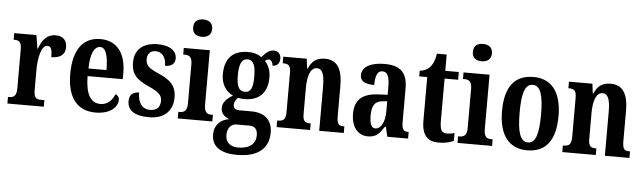

<svg xmlns="http://www.w3.org/2000/svg" viewBox="-56 -992 4879 1455"><g transform="rotate(5 2383.5 -264.0)"><path d="M14 0H291V-50H265C233 -50 211 -58 211 -117V-277C211 -364 233 -462 277 -462C308 -462 315 -434 315 -379C381 -379 420 -407 420 -462C420 -512 394 -547 334 -547C269 -547 233 -505 208 -434H204L188 -536H19V-486H22C58 -486 79 -477 79 -418V-122C79 -59 55 -50 18 -50H14Z M684 10C804 10 853 -52 853 -101C853 -123 840 -136 824 -142C805 -95 772 -58 716 -58C642 -58 603 -120 601 -260H869V-306C869 -464 795 -548 675 -548C544 -548 469 -453 469 -265C469 -91 541 10 684 10ZM740 -318H603C604 -428 632 -488 678 -488C722 -488 740 -423 740 -318Z M1092 10C1209 10 1272 -55 1272 -156C1272 -250 1220 -289 1134 -327C1059 -360 1036 -380 1036 -427C1036 -468 1060 -493 1099 -493C1146 -493 1179 -457 1179 -389C1230 -389 1255 -412 1255 -453C1255 -501 1212 -547 1110 -547C1005 -547 935 -496 935 -393C935 -301 980 -262 1077 -219C1144 -188 1172 -166 1172 -122C1172 -76 1149 -46 1094 -46C1037 -46 1001 -90 1001 -170C961 -170 927 -152 927 -100C927 -33 973 10 1092 10Z M1438 -632C1478 -632 1511 -652 1511 -698C1511 -745 1478 -764 1438 -764C1396 -764 1366 -745 1366 -698C1366 -652 1396 -632 1438 -632ZM1310 0H1573V-50H1564C1529 -50 1507 -63 1507 -122V-536H1309V-486H1321C1354 -486 1377 -473 1377 -418V-121C1377 -63 1354 -50 1319 -50H1310Z M1781 236C1944 236 2021 164 2021 46C2021 -42 1971 -102 1860 -102H1768C1743 -102 1724 -112 1724 -139C1724 -165 1739 -186 1752 -195C1762 -192 1787 -190 1800 -190C1920 -190 1975 -263 1975 -368C1975 -428 1955 -465 1930 -492C1939 -498 1947 -505 1960 -505C1973 -505 1990 -489 1990 -461C2031 -461 2045 -489 2045 -519C2045 -550 2026 -576 1991 -576C1949 -576 1923 -543 1901 -518C1873 -537 1843 -548 1800 -548C1677 -548 1621 -480 1621 -363C1621 -286 1659 -232 1712 -209C1667 -182 1635 -152 1635 -109C1635 -63 1668 -41 1698 -28C1634 -19 1587 25 1587 97C1587 186 1651 236 1781 236ZM1798 -245C1750 -245 1735 -290 1735 -364C1735 -442 1750 -492 1798 -492C1847 -492 1860 -444 1860 -365C1860 -289 1848 -245 1798 -245ZM1783 180C1725 180 1688 147 1688 94C1688 27 1728 7 1758 7H1855C1897 7 1918 30 1918 75C1918 137 1875 180 1783 180Z M2062 0H2317V-50H2313C2277 -50 2257 -58 2257 -116V-312C2257 -394 2274 -471 2328 -471C2373 -471 2386 -419 2386 -334V0H2573V-50H2569C2533 -50 2516 -59 2516 -121V-354C2516 -489 2470 -548 2383 -548C2316 -548 2282 -518 2258 -462H2254L2244 -536H2066V-486H2070C2105 -486 2127 -477 2127 -421V-119C2127 -59 2104 -50 2067 -50H2062Z M2757 10C2819 10 2843 -19 2880 -74H2887L2904 0H3062V-50H3059C3022 -50 3010 -66 3010 -121V-377C3010 -502 2951 -548 2835 -548C2739 -548 2664 -515 2664 -448C2664 -403 2699 -382 2771 -382C2771 -450 2786 -491 2824 -491C2866 -491 2879 -449 2879 -374V-317L2812 -314C2690 -309 2630 -260 2630 -152C2630 -42 2687 10 2757 10ZM2807 -55C2777 -55 2764 -90 2764 -147C2764 -222 2784 -260 2846 -265L2880 -268V-191C2880 -111 2851 -55 2807 -55Z M3295 10C3351 10 3390 -3 3409 -13V-73C3391 -67 3371 -64 3349 -64C3310 -64 3298 -91 3298 -155V-477H3401V-536H3298V-660H3224C3216 -611 3203 -583 3188 -563C3172 -542 3146 -524 3105 -520V-477H3166V-147C3166 -31 3213 10 3295 10Z M3566 -632C3606 -632 3639 -652 3639 -698C3639 -745 3606 -764 3566 -764C3524 -764 3494 -745 3494 -698C3494 -652 3524 -632 3566 -632ZM3438 0H3701V-50H3692C3657 -50 3635 -63 3635 -122V-536H3437V-486H3449C3482 -486 3505 -473 3505 -418V-121C3505 -63 3482 -50 3447 -50H3438Z M3967 10C4109 10 4183 -82 4183 -270C4183 -457 4101 -548 3970 -548C3827 -548 3753 -457 3753 -270C3753 -82 3834 10 3967 10ZM3969 -50C3909 -50 3887 -125 3887 -270C3887 -414 3908 -488 3968 -488C4028 -488 4050 -414 4050 -270C4050 -125 4029 -50 3969 -50Z M4235 0H4490V-50H4486C4450 -50 4430 -58 4430 -116V-312C4430 -394 4447 -471 4501 -471C4546 -471 4559 -419 4559 -334V0H4746V-50H4742C4706 -50 4689 -59 4689 -121V-354C4689 -489 4643 -548 4556 -548C4489 -548 4455 -518 4431 -462H4427L4417 -536H4239V-486H4243C4278 -486 4300 -477 4300 -421V-119C4300 -59 4277 -50 4240 -50H4235Z"/></g></svg>

Font: Noto Serif Khmer ExtraCondensed
Style: Bold
Weight: 700
Width: 2
Designer: Danh Hong and the Monotype Design Team
Foundry: Monotype Imaging Inc.
Version: Version 2.004